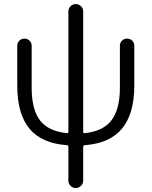

<svg xmlns="http://www.w3.org/2000/svg" viewBox="-20 -733 750 950"><path d="M391.6 -80.1Q391.6 -73.2 398.4 -74.2Q487.3 -83 529.3 -134.8Q573.2 -189.5 573.2 -297.9V-505.9Q573.2 -521.5 583.5 -531.7Q593.8 -542 608.9 -542Q624 -542 634.3 -531.7Q644.5 -521.5 644.5 -505.9V-309.6Q644.5 -168 582 -94.7Q521.5 -23.4 398.4 -14.6Q391.6 -13.7 391.6 -5.9V160.2Q391.6 175.8 380.9 186.5Q370.1 197.3 355 197.3Q339.8 197.3 329.1 186.5Q318.4 175.8 318.4 160.2V-5.9Q318.4 -13.7 311.5 -14.6Q188.5 -23.4 127.9 -93.8Q65.4 -167 65.4 -309.6V-505.9Q65.4 -521.5 75.7 -531.7Q85.9 -542 101.1 -542Q116.2 -542 126.5 -531.7Q136.7 -521.5 136.7 -505.9V-297.9Q136.7 -189.5 179.7 -134.8Q221.7 -83 311.5 -74.2Q318.4 -73.2 318.4 -80.1V-675.8Q318.4 -691.4 329.1 -702.1Q339.8 -712.9 355 -712.9Q370.1 -712.9 380.9 -702.1Q391.6 -691.4 391.6 -675.8Z"/></svg>

Font: Gen Jyuu Gothic P Normal
Style: Regular
Weight: 300
Designer: [Source Han Sans]
Ryoko NISHIZUKA  (kana & ideographs); Paul D. Hunt (Latin, Greek & Cyrillic); Wenlong ZHANG  (bopomofo
Version: Version 1.002.20150607